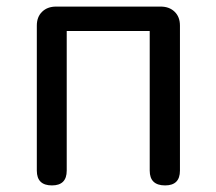

<svg xmlns="http://www.w3.org/2000/svg" viewBox="-20 -563 657 583"><path d="M150.4 -543H467.8Q494.1 -543 510.3 -527.3Q526.4 -511.7 526.4 -485.4V-44.9Q526.4 0 481.4 0Q434.6 0 434.6 -44.9V-468.8H182.6V-44.9Q182.6 0 137.7 0Q91.8 0 91.8 -44.9V-485.4Q91.8 -511.7 107.9 -527.3Q124 -543 150.4 -543Z"/></svg>

Font: GenSenMaruGothic TW TTF Regular
Style: Regular
Weight: 400
Version: Version 1.301